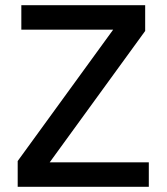

<svg xmlns="http://www.w3.org/2000/svg" viewBox="-20 -718 640 738"><path d="M552 0H48V-99L415 -604H62V-698H538V-599L171 -94H552Z"/></svg>

Font: IBM Plaex Mono Medium
Style: Regular
Weight: 500
Designer: Mike Abbink, Paul van der Laan, Pieter van Rosmalen
Foundry: Bold Monday
Version: Version 2.003